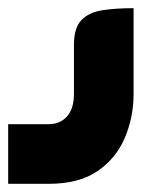

<svg xmlns="http://www.w3.org/2000/svg" viewBox="-20 -228 403 470"><path d="M0 222V76H99Q127 76 144 57Q161 38 161 2V-118Q161 -160 179.5 -179Q198 -198 231 -203Q264 -208 307 -208V2Q307 59 285.5 109.5Q264 160 218.5 191Q173 222 99 222Z"/></svg>

Font: Mada
Style: Bold
Weight: 700
Designer: Khaled Hosny
Version: Version 1.5